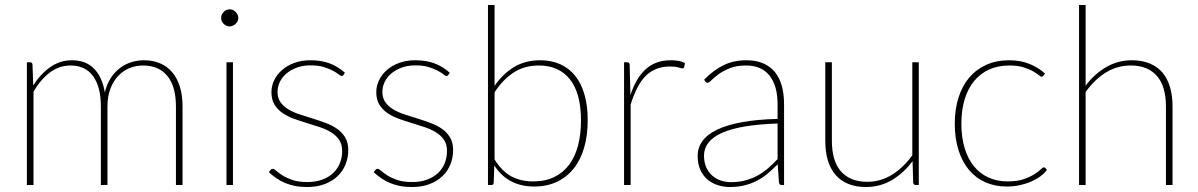

<svg xmlns="http://www.w3.org/2000/svg" viewBox="-20 -743 4811 771"><path d="M88 0V-493H100.5Q110 -493 110.5 -483L113.5 -400Q142.5 -446 181.8 -473.5Q221 -501 268.5 -501Q325 -501 358 -467Q391 -433 401 -371.5Q408.5 -404.5 424.2 -428.8Q440 -453 461 -469.2Q482 -485.5 507 -493.2Q532 -501 558.5 -501Q594 -501 622.8 -488.8Q651.5 -476.5 671.5 -453Q691.5 -429.5 702.2 -395Q713 -360.5 713 -315.5V0H686.5V-315.5Q686.5 -395.5 652.2 -437.8Q618 -480 554.5 -480Q526.5 -480 500.8 -469.8Q475 -459.5 455.2 -438.8Q435.5 -418 423.5 -387.2Q411.5 -356.5 411.5 -315.5V0H385V-315.5Q385 -394 354 -437Q323 -480 263 -480Q218 -480 180.5 -452Q143 -424 114.5 -375V0Z M915.5 -493V0H889.5V-493ZM937 -671Q937 -664 934 -658Q931 -652 926.2 -647.2Q921.5 -642.5 915.2 -639.8Q909 -637 902.5 -637Q888.5 -637 878.2 -647.2Q868 -657.5 868 -671Q868 -685 878.2 -695.2Q888.5 -705.5 902.5 -705.5Q909 -705.5 915.2 -702.8Q921.5 -700 926.2 -695.2Q931 -690.5 934 -684.2Q937 -678 937 -671Z M1359.5 -442.5Q1357 -438 1352 -438Q1347.5 -438 1339.2 -444.8Q1331 -451.5 1316.5 -459.2Q1302 -467 1280.2 -473.8Q1258.5 -480.5 1226.5 -480.5Q1197 -480.5 1172.8 -471.8Q1148.5 -463 1131 -448.5Q1113.5 -434 1104 -414.5Q1094.5 -395 1094.5 -374Q1094.5 -349 1106.8 -332Q1119 -315 1139 -303.2Q1159 -291.5 1184.5 -283.2Q1210 -275 1236.5 -266.8Q1263 -258.5 1288.5 -249Q1314 -239.5 1334 -225.5Q1354 -211.5 1366.2 -191Q1378.5 -170.5 1378.5 -140.5Q1378.5 -109.5 1367.5 -82.5Q1356.5 -55.5 1335.2 -35.2Q1314 -15 1283.2 -3.5Q1252.5 8 1213 8Q1186.5 8 1165 3.8Q1143.5 -0.5 1125 -8.2Q1106.5 -16 1090.5 -27Q1074.5 -38 1059.5 -51.5L1066 -60Q1068 -62.5 1069.8 -63.8Q1071.5 -65 1075.5 -65Q1080.5 -65 1089.8 -56.8Q1099 -48.5 1114.8 -38.5Q1130.5 -28.5 1154.5 -20.2Q1178.5 -12 1213.5 -12Q1248 -12 1274.2 -21.8Q1300.5 -31.5 1318.2 -48.5Q1336 -65.5 1345 -88.2Q1354 -111 1354 -136.5Q1354 -163.5 1341.8 -181.5Q1329.5 -199.5 1309.5 -211.8Q1289.5 -224 1264 -232.5Q1238.5 -241 1212 -249Q1185.5 -257 1160 -266.2Q1134.5 -275.5 1114.5 -289.2Q1094.5 -303 1082.2 -323Q1070 -343 1070 -373Q1070 -398 1081.2 -421.2Q1092.5 -444.5 1113 -462.2Q1133.5 -480 1162.2 -490.5Q1191 -501 1226.5 -501Q1269.5 -501 1302.5 -489Q1335.5 -477 1365 -451Z M1780.5 -442.5Q1778 -438 1773 -438Q1768.5 -438 1760.2 -444.8Q1752 -451.5 1737.5 -459.2Q1723 -467 1701.2 -473.8Q1679.5 -480.5 1647.5 -480.5Q1618 -480.5 1593.8 -471.8Q1569.5 -463 1552 -448.5Q1534.5 -434 1525 -414.5Q1515.5 -395 1515.5 -374Q1515.5 -349 1527.8 -332Q1540 -315 1560 -303.2Q1580 -291.5 1605.5 -283.2Q1631 -275 1657.5 -266.8Q1684 -258.5 1709.5 -249Q1735 -239.5 1755 -225.5Q1775 -211.5 1787.2 -191Q1799.5 -170.5 1799.5 -140.5Q1799.5 -109.5 1788.5 -82.5Q1777.5 -55.5 1756.2 -35.2Q1735 -15 1704.2 -3.5Q1673.5 8 1634 8Q1607.5 8 1586 3.8Q1564.5 -0.5 1546 -8.2Q1527.5 -16 1511.5 -27Q1495.5 -38 1480.5 -51.5L1487 -60Q1489 -62.5 1490.8 -63.8Q1492.5 -65 1496.5 -65Q1501.5 -65 1510.8 -56.8Q1520 -48.5 1535.8 -38.5Q1551.5 -28.5 1575.5 -20.2Q1599.5 -12 1634.5 -12Q1669 -12 1695.2 -21.8Q1721.5 -31.5 1739.2 -48.5Q1757 -65.5 1766 -88.2Q1775 -111 1775 -136.5Q1775 -163.5 1762.8 -181.5Q1750.5 -199.5 1730.5 -211.8Q1710.5 -224 1685 -232.5Q1659.5 -241 1633 -249Q1606.5 -257 1581 -266.2Q1555.5 -275.5 1535.5 -289.2Q1515.5 -303 1503.2 -323Q1491 -343 1491 -373Q1491 -398 1502.2 -421.2Q1513.5 -444.5 1534 -462.2Q1554.5 -480 1583.2 -490.5Q1612 -501 1647.5 -501Q1690.5 -501 1723.5 -489Q1756.5 -477 1786 -451Z M1966 -102.5Q1996.5 -54 2034.5 -34.2Q2072.5 -14.5 2120.5 -14.5Q2169.5 -14.5 2205.8 -32.2Q2242 -50 2265.8 -82Q2289.5 -114 2301.2 -159Q2313 -204 2313 -259Q2313 -368.5 2268.8 -424.2Q2224.5 -480 2144 -480Q2085.5 -480 2042.2 -451.5Q1999 -423 1966 -372.5ZM1966 -398.5Q1999 -446 2043.8 -473.5Q2088.5 -501 2149.5 -501Q2194.5 -501 2230 -485Q2265.5 -469 2290 -438.2Q2314.5 -407.5 2327.2 -362.8Q2340 -318 2340 -260.5Q2340 -200.5 2326 -151.2Q2312 -102 2284.5 -67.2Q2257 -32.5 2217 -13.2Q2177 6 2125 6Q2019.5 6 1965 -78.5L1962.5 -9Q1962 -5.5 1960.2 -2.8Q1958.5 0 1953.5 0H1939.5V-723H1966Z M2511.5 -361Q2522.5 -394.5 2537.5 -420.5Q2552.5 -446.5 2572.2 -464.5Q2592 -482.5 2617 -491.8Q2642 -501 2673.5 -501Q2688 -501 2703.2 -498.8Q2718.5 -496.5 2730.5 -489.5L2727.5 -474Q2725.5 -468.5 2720.5 -468.5Q2715 -468.5 2703.8 -472.2Q2692.5 -476 2670.5 -476Q2639.5 -476 2615.2 -466.2Q2591 -456.5 2572.2 -437.5Q2553.5 -418.5 2539 -390Q2524.5 -361.5 2512.5 -323.5V0H2486V-493H2498Q2508 -493 2508.5 -482Z M3102.5 -247Q2951.5 -242 2879.2 -209.5Q2807 -177 2807 -118Q2807 -90.5 2816.2 -70.5Q2825.5 -50.5 2840.8 -37.2Q2856 -24 2875.5 -17.8Q2895 -11.5 2915.5 -11.5Q2947.5 -11.5 2974 -18.8Q3000.5 -26 3023 -38.5Q3045.5 -51 3065 -68Q3084.5 -85 3102.5 -104ZM2807.5 -423Q2844.5 -461 2885 -481Q2925.5 -501 2977.5 -501Q3016 -501 3044.5 -488.8Q3073 -476.5 3091.8 -453.5Q3110.5 -430.5 3119.5 -397.8Q3128.5 -365 3128.5 -324V0H3119.5Q3109.5 0 3108 -10.5L3103 -83.5Q3082.5 -62.5 3062 -45.5Q3041.5 -28.5 3018.5 -16.8Q2995.5 -5 2969 1.5Q2942.5 8 2910.5 8Q2887 8 2864 1Q2841 -6 2822.5 -21Q2804 -36 2792.8 -59.8Q2781.5 -83.5 2781.5 -117Q2781.5 -149.5 2800.2 -176Q2819 -202.5 2858.5 -221.8Q2898 -241 2958.5 -252.2Q3019 -263.5 3102.5 -265.5V-324Q3102.5 -398 3070.5 -439Q3038.5 -480 2975.5 -480Q2938 -480 2911 -469.2Q2884 -458.5 2866 -445.2Q2848 -432 2837.2 -421.2Q2826.5 -410.5 2821 -410.5Q2816 -410.5 2812 -416Z M3669.5 -493V0H3657.5Q3648.5 0 3647 -10L3644.5 -96Q3609.5 -48.5 3562 -20.2Q3514.5 8 3457.5 8Q3416.5 8 3385.8 -4.8Q3355 -17.5 3334.8 -41.2Q3314.5 -65 3304.2 -99.5Q3294 -134 3294 -177.5V-493H3320.5V-177.5Q3320.5 -139 3329 -108.5Q3337.5 -78 3355.2 -56.8Q3373 -35.5 3399.8 -24.2Q3426.5 -13 3462.5 -13Q3516 -13 3561.8 -41.2Q3607.5 -69.5 3643.5 -119.5V-493Z M4170 -439Q4168.5 -437.5 4167 -436.2Q4165.5 -435 4163 -435Q4159 -435 4150.5 -442Q4142 -449 4127 -457.5Q4112 -466 4089 -473Q4066 -480 4033.5 -480Q3987.5 -480 3951.8 -463.8Q3916 -447.5 3891.2 -417Q3866.5 -386.5 3853.5 -343.5Q3840.5 -300.5 3840.5 -246.5Q3840.5 -191 3853.8 -147.8Q3867 -104.5 3891.2 -75Q3915.5 -45.5 3949.8 -30Q3984 -14.5 4026 -14.5Q4064 -14.5 4089.8 -23.2Q4115.5 -32 4132.5 -42.8Q4149.5 -53.5 4158.5 -62.2Q4167.5 -71 4171.5 -71Q4175.5 -71 4178 -68L4184 -60.5Q4175 -48 4159.2 -36Q4143.5 -24 4122.8 -14.8Q4102 -5.5 4076.8 0.2Q4051.5 6 4023 6Q3975.5 6 3937 -11Q3898.5 -28 3871.2 -60.5Q3844 -93 3829 -140Q3814 -187 3814 -246.5Q3814 -303.5 3828.8 -350.5Q3843.5 -397.5 3871.5 -430.8Q3899.5 -464 3940 -482.5Q3980.5 -501 4032.5 -501Q4078.5 -501 4114.5 -486.2Q4150.5 -471.5 4176.5 -447.5Z M4339.5 -399Q4374 -445.5 4421.5 -473.2Q4469 -501 4525 -501Q4566 -501 4596.8 -488.2Q4627.5 -475.5 4647.8 -451.8Q4668 -428 4678.2 -393.5Q4688.5 -359 4688.5 -315.5V0H4662V-315.5Q4662 -354 4653.5 -384.5Q4645 -415 4627.2 -436.2Q4609.5 -457.5 4583 -468.8Q4556.5 -480 4520.5 -480Q4466.5 -480 4420.8 -451.8Q4375 -423.5 4339.5 -373.5V0H4313V-723H4339.5Z"/></svg>

Font: Lato 2
Style: Regular
Weight: 200
Designer: Lukasz Dziedzic with Adam Twardoch and Botio Nikoltchev
Foundry: tyPoland Lukasz Dziedzic
Version: Version 2.015; 2015-08-06; http://www.latofonts.com/